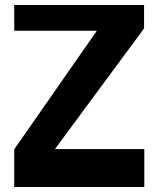

<svg xmlns="http://www.w3.org/2000/svg" viewBox="-20 -699 635 769"><path d="M37 50V-101L368 -576H37V-679H557V-585L200 -102H558V50Z"/></svg>

Font: BM HANNA Pro
Style: Regular
Weight: 400
Designer: Woowa Brothers : Cheoljun Lim; Soyoung Lee; & Sandoll : Jooyeon Kang;
Foundry: Sandoll Communications Inc.
Version: Version 1.000;PS 1;hotconv 16.6.51;makeotf.lib2.5.65220